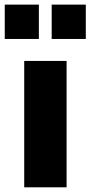

<svg xmlns="http://www.w3.org/2000/svg" viewBox="-34 -799 386 819"><path d="M69.3 -539.1H250V0H69.3ZM186.5 -779.3H332V-632.8H186.5ZM-13.7 -779.3H131.8V-632.8H-13.7Z"/></svg>

Font: Min Sans Black
Style: Regular
Weight: 900
Designer: Jinseong-Kim, NotoSansCJK, Nunito
Foundry: Jinseong-Kim
Version: Version 1.000